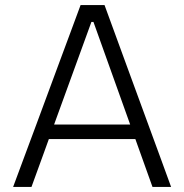

<svg xmlns="http://www.w3.org/2000/svg" viewBox="-20 -733 722 753"><path d="M31.5 0Q53 -58 76.5 -121.2Q100 -184.5 121.5 -242L212 -486.5Q236.5 -552 256.2 -605.5Q276 -659 296 -713H390Q410 -658 429.5 -605Q449 -552 473 -486L563 -240.5Q584.5 -181.5 607.5 -119.2Q630.5 -57 651 0H578Q555 -64 530.8 -131.8Q506.5 -199.5 485 -260L346.5 -647H338.5L199 -263.5Q176.5 -201 151.8 -132.8Q127 -64.5 103.5 0ZM153 -187.5 158 -244.5H531L535 -187.5Z"/></svg>

Font: Commissioner Thin Light
Style: Regular
Weight: 300
Version: Version 1.000